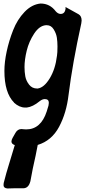

<svg xmlns="http://www.w3.org/2000/svg" viewBox="-33 -598 483 1089"><path d="M428 -465Q378 -238 356 -61Q344 43 302 121.5Q260 200 181 224Q177 245 169 285Q152 358 139 432V431Q129 470 98 470H44Q21 470 9 471Q-13 469 -13 452Q-13 445 -12 440Q3 381 16 340L49 231Q49 229 51 225Q33 219 32 206V205Q32 196 38 185L55 155Q67 134 89 134Q96 134 100 135Q105 136 115 136Q199 136 232 34L242 1Q244 -13 244 -15Q244 -36 221 -36Q207 -36 192 -24Q153 8 119 12H109Q77 12 46 -16H47Q-8 -71 -8 -196Q-8 -246 5 -306.5Q18 -367 41.5 -427Q65 -487 106 -530Q147 -573 197 -578Q250 -578 283 -534Q296 -519 311 -519Q336 -519 339 -551Q339 -558 338 -559L341 -557Q353 -550 377 -537Q401 -524 413 -517Q430 -507 430 -481Q430 -475 428 -465ZM177 -96H181Q217 -101 249 -153.5Q281 -206 290 -281V-280Q293 -297 293 -335Q293 -361 289.5 -384.5Q286 -408 271.5 -431.5Q257 -455 233 -455H227Q190 -452 160.5 -407Q131 -362 118.5 -310.5Q106 -259 106 -218Q106 -190 110.5 -165Q115 -140 132 -118Q149 -96 177 -96Z"/></svg>

Font: Bangerz Fix
Style: Regular
Weight: 400
Designer: vernon adams
Foundry: Vernon Adams
Version: Version 2.10;December 28, 2023;FontCreator 13.0.0.2683 64-bi